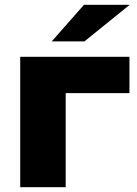

<svg xmlns="http://www.w3.org/2000/svg" viewBox="-20 -778 568 798"><path d="M64 0V-542H518V-391H212L253 -432V0ZM195 -606 329 -758H519L331 -606Z"/></svg>

Font: MOST Montserrat ExtraBold
Style: Regular
Weight: 800
Designer: Julieta Ulanovsky
Foundry: Julieta Ulanovsky
Version: Version 8.000;March 11, 2024;FontCreator 15.0.0.2926 64-bit